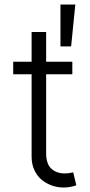

<svg xmlns="http://www.w3.org/2000/svg" viewBox="-20 -817 398 845"><path d="M246.1 -612.8V-796.9H311.5L293 -612.8ZM298.3 -545.4V-490.2H183.1V-142.6Q183.1 -95.2 206.1 -74.5Q229 -53.7 265.1 -53.7Q284.7 -53.7 302.2 -58.6L315.9 -1.5Q288.6 8.3 259.8 8.3Q232.9 8.3 208.3 -0.5Q183.6 -9.3 163.3 -25.9Q143.1 -42.5 131.1 -68.8Q119.1 -95.2 119.1 -127.4V-490.2H38.1V-545.4H119.1V-676.3H183.1V-545.4Z"/></svg>

Font: Interop Light
Style: Regular
Weight: 300
Designer: Rasmus Andersson, Google, Jang Haemin
Foundry: jhaemin
Version: Version 1.007